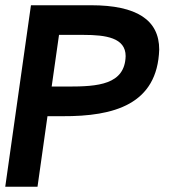

<svg xmlns="http://www.w3.org/2000/svg" viewBox="-54 -712 645 732"><path d="M205 -382H143L171 -579H264C350 -579 425 -568 425 -498C422 -389 319 -382 205 -382ZM553 -523C553 -636 467 -692 293 -692H64L-34 0H89L127 -269H184C381 -268 546 -314 553 -523Z"/></svg>

Font: Cantarell
Style: BoldOblique
Weight: 700
Italic angle: -8°
Designer: Dave Crossland
Version: Version 0.024